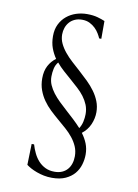

<svg xmlns="http://www.w3.org/2000/svg" viewBox="-91 -772 682 946"><g transform="rotate(10 250.0 -299.5)"><path d="M396 -243.2Q396 -212.4 383.1 -182.4Q370.1 -152.3 342.8 -130.9Q359.9 -108.4 369.9 -83.3Q379.9 -58.1 379.9 -28.8Q379.9 -3.4 372.3 22Q364.7 47.4 347.9 67.4Q331.1 87.4 303.5 100.1Q275.9 112.8 235.8 112.8Q214.8 112.8 195.3 108.9Q175.8 105 158.7 98.6Q141.6 92.3 128.2 85Q114.7 77.6 106 70.8L108.9 -34.2H121.1Q127.4 -12.2 137.5 8.5Q147.5 29.3 162.1 45.4Q176.8 61.5 196.8 71.3Q216.8 81.1 243.2 81.1Q264.6 81.1 280.8 74Q296.9 66.9 307.6 54.4Q318.4 42 323.7 25.1Q329.1 8.3 329.1 -11.2Q329.1 -38.1 319.3 -60.3Q309.6 -82.5 293.9 -102.1Q278.3 -121.6 258.1 -139.4Q237.8 -157.2 216.6 -175.3Q195.3 -193.4 175 -212.6Q154.8 -231.9 139.2 -254.2Q123.5 -276.4 113.8 -303Q104 -329.6 104 -361.8Q104 -398.4 117.7 -424.6Q131.3 -450.7 154.8 -467.8Q139.2 -490.7 129.6 -516.8Q120.1 -543 120.1 -576.2Q120.1 -609.9 132.6 -635.3Q145 -660.6 165.8 -677.7Q186.5 -694.8 212.9 -703.4Q239.3 -711.9 267.1 -711.9Q297.4 -711.9 320.1 -705.6Q342.8 -699.2 356.9 -692.9V-604H346.2Q341.8 -614.3 334 -627.4Q326.2 -640.6 314.2 -652.3Q302.2 -664.1 285.9 -672.1Q269.5 -680.2 248 -680.2Q227.5 -680.2 211.7 -673.1Q195.8 -666 185.1 -653.8Q174.3 -641.6 168.7 -625.5Q163.1 -609.4 163.1 -591.8Q163.1 -568.4 173.1 -547.1Q183.1 -525.9 199.5 -505.9Q215.8 -485.8 236.8 -466.8Q257.8 -447.8 279.5 -428.2Q301.3 -408.7 322.3 -388.2Q343.3 -367.7 359.6 -345.2Q376 -322.8 386 -297.4Q396 -272 396 -243.2ZM345.2 -225.1Q345.2 -250 336.7 -271Q328.1 -292 314 -310.8Q299.8 -329.6 281.2 -346.4Q262.7 -363.3 243.2 -380.4Q223.6 -397.5 204.1 -414.8Q184.6 -432.1 168 -452.1Q155.8 -438 151.4 -418.2Q147 -398.4 147 -377.9Q147 -356 155.5 -336.4Q164.1 -316.9 178.2 -298.3Q192.4 -279.8 210.7 -262Q229 -244.1 249 -226.3Q269 -208.5 288.8 -189.9Q308.6 -171.4 326.2 -151.9Q336.4 -167 340.8 -186.8Q345.2 -206.5 345.2 -225.1Z"/></g></svg>

Font: Marcellus
Style: Regular
Weight: 400
Designer: Astigmatic (AOETI)
Foundry: Astigmatic (AOETI)
Version: Version 1.000